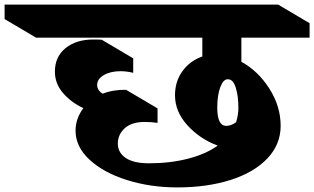

<svg xmlns="http://www.w3.org/2000/svg" viewBox="-161 -806 1368 836"><path d="M890 -537Q963 -497 1012 -420Q1061 -343 1061 -258Q1061 -177 1003 -116Q945 -55 843 -22.5Q741 10 611 10Q494 10 392 -22Q290 -54 229 -110.5Q168 -167 168 -237Q168 -290 202 -335Q147 -361 112.5 -402Q78 -443 78 -494Q78 -559 124.5 -596.5Q171 -634 245 -634Q270 -634 282 -633L419 -552V-489Q390 -496 364 -496Q320 -496 291 -479Q262 -462 262 -436Q262 -413 286 -398Q332 -416 388 -415L525 -334V-271Q498 -275 469 -275Q412 -275 382 -247.5Q352 -220 352 -181Q352 -142 386 -118.5Q420 -95 488 -95Q580 -95 657.5 -115Q735 -135 787 -172Q709 -201 655 -260.5Q601 -320 601 -391Q601 -452 634 -497Q667 -542 720 -560V-642H-4L-141 -723V-786H1050L1187 -705V-642H890ZM785 -337Q785 -258 824 -258Q846 -258 867 -274Q877 -306 877 -336Q877 -388 865.5 -424.5Q854 -461 831 -461Q811 -461 798 -426Q785 -391 785 -337Z"/></svg>

Font: InknutAntiqua
Style: Bold
Weight: 700
Designer: Claus Eggers Srensen
Foundry: Claus Eggers Srensen
Version: Version 1.000; ttfautohint (v1.2) -l 7 -r 28 -G 50 -x 13 -D 